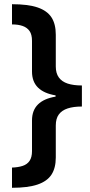

<svg xmlns="http://www.w3.org/2000/svg" viewBox="-20 -734 429 912"><path d="M37 62Q66 61 87.5 54Q109 47 120.5 30Q132 13 132 -16V-162Q132 -210 160.5 -238Q189 -266 244 -275V-281Q189 -290 160.5 -318Q132 -346 132 -394V-540Q132 -570 120.5 -586.5Q109 -603 88 -610.5Q67 -618 37 -618V-714Q114 -714 159 -698.5Q204 -683 224.5 -651.5Q245 -620 245 -569V-418Q245 -386 259.5 -366Q274 -346 301.5 -337Q329 -328 369 -328V-228Q329 -228 301.5 -219Q274 -210 259.5 -190.5Q245 -171 245 -138V14Q245 64 224.5 95.5Q204 127 158.5 142.5Q113 158 37 158Z"/></svg>

Font: Noto Sans Hebrew SemiBold
Style: Regular
Weight: 600
Designer: Monotype Design Team
Foundry: Monotype Imaging Inc.
Version: Version 2.003